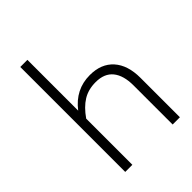

<svg xmlns="http://www.w3.org/2000/svg" viewBox="-199 -785 885 885"><g transform="rotate(-45 244.0 -342.0)"><path d="M292 -431.2Q366.2 -431.2 407.2 -385.3Q448.2 -339.4 448.2 -256.8V0H400.9V-254.9Q400.9 -319.8 372.8 -354.5Q344.7 -389.2 288.1 -389.2Q239.7 -389.2 204.6 -367.4Q169.4 -345.7 138.2 -300.8V0H91.8V-684.1H138.2V-353Q198.2 -431.2 292 -431.2Z"/></g></svg>

Font: Fira Sans Compressed ExtraLight
Style: Regular
Weight: 250
Width: 1
Designer: Carrois Corporate & Edenspiekermann AG
Foundry: Carrois Corporate GbR & Edenspiekermann AG
Version: Version 4.203;PS 004.203;hotconv 1.0.88;makeotf.lib2.5.64775